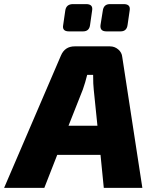

<svg xmlns="http://www.w3.org/2000/svg" viewBox="-65 -916 749 936"><path d="M340 -763H271Q237 -763 243 -794L253 -863Q257 -896 291 -896H355Q390 -896 384 -864L374 -794Q370 -763 340 -763ZM523 -763H454Q421 -763 425 -794L436 -863Q440 -896 471 -896H538Q573 -896 567 -864L557 -795Q553 -763 523 -763ZM425 -161H214L151 0H-45L232 -645Q251 -690 299 -690H471Q494 -690 511.5 -675Q529 -660 531 -638L629 0H441ZM410 -303 392 -479Q389 -503 389 -551H360Q351 -514 339 -480L269 -303Z"/></svg>

Font: Exo 2.0 Extra Bold
Style: Italic
Weight: 800
Italic angle: -8°
Designer: Natanael Gama
Version: Version 1.001;PS 001.001;hotconv 1.0.70;makeotf.lib2.5.58329